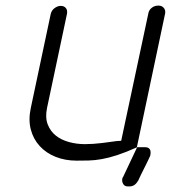

<svg xmlns="http://www.w3.org/2000/svg" viewBox="-20 -575 610 686"><path d="M470 -49H499Q510 -49 515 -42Q520 -35 517 -20V-19Q507 3 495 26.5Q483 50 473 72V71Q462 91 443 91H436Q425 91 420 82Q415 73 417 63Q418 59 420 57L419 59ZM510 -527Q512 -539 522 -547Q532 -555 546 -555Q558 -555 565 -547Q572 -539 570 -527L469 -49H470Q430 -31 399.5 -21Q369 -11 343.5 -6.5Q318 -2 296.5 -1.5Q275 -1 254 -1Q213 -1 179 -14.5Q145 -28 122 -53Q99 -78 90 -112.5Q81 -147 90 -189L161 -524Q164 -538 175 -546Q186 -554 197 -554Q209 -554 215.5 -546Q222 -538 219 -524L148 -189Q141 -155 150.5 -130.5Q160 -106 179.5 -90.5Q199 -75 226.5 -67.5Q254 -60 283 -60Q312 -60 344.5 -64Q377 -68 397 -71Q399 -71 405 -71.5Q411 -72 413 -72Z"/></svg>

Font: VDS
Style: Thin Italic
Weight: 100
Width: 0
Designer: artmaker
Foundry: artmaker
Version: Version 1.000 2012 initial release